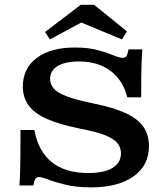

<svg xmlns="http://www.w3.org/2000/svg" viewBox="-20 -784 710 815"><path d="M366.4 11.3Q304 11.3 258.8 0.2Q213.5 -10.8 185.3 -21.6Q157.1 -32.5 144.6 -32.5Q135.4 -32.5 129.8 -23.9Q124.2 -15.3 121.5 3.2H62.6Q64.2 -16.2 65.2 -45.5Q66.2 -74.8 66.6 -120Q67 -165.1 67 -232.2H125.9Q142.6 -141.2 200.2 -95.3Q257.9 -49.5 354.3 -49.5Q421.8 -49.5 457.6 -71.2Q493.4 -92.8 493.4 -133.1Q493.4 -159.4 476.9 -178.2Q460.5 -196.9 423.1 -211.2Q385.8 -225.4 322.7 -237.3Q232.7 -255.1 178.5 -279.5Q124.3 -303.9 100.6 -337.8Q76.9 -371.7 76.9 -416.3Q76.9 -493.7 135.8 -538Q194.8 -582.3 298 -582.3Q355.8 -582.3 395.7 -571.2Q435.5 -560.2 461.3 -549.3Q487.1 -538.5 501.5 -538.5Q511.8 -538.5 517 -546.3Q522.1 -554.2 525.3 -574.2H584.2Q582.6 -553.8 581.4 -528.1Q580.2 -502.4 579.7 -465Q579.3 -427.7 579.3 -370.8H520.5Q508.3 -419.5 480.1 -453.6Q451.9 -487.7 410.4 -505.4Q368.9 -523.1 315.8 -523.1Q255.6 -523.1 224.1 -503.3Q192.6 -483.4 192.6 -449.7Q192.6 -426.4 208.1 -408.1Q223.7 -389.8 264 -374.8Q304.3 -359.8 378.5 -344.4Q462.8 -327.3 514.2 -303.3Q565.5 -279.4 588.9 -245.4Q612.3 -211.3 612.3 -163.4Q612.3 -82 547 -35.4Q481.6 11.3 366.4 11.3ZM191.7 -616.6 171.2 -648.2 322.9 -763.6H379.4L519 -650.7L498 -616.6L283.3 -705.8L362.4 -708.5Z"/></svg>

Font: Playfair 5pt SemiExpanded Light
Style: Regular
Weight: 300
Width: 6
Designer: Claus Eggers Sørensen
Foundry: Claus Eggers Sørensen
Version: Version 2.203